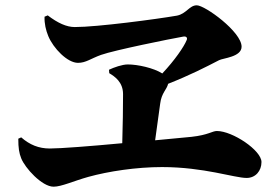

<svg xmlns="http://www.w3.org/2000/svg" viewBox="-20 -730 1040 724"><path d="M49 -207C49 -172 52 -153 60 -133C74 -97 138 -26 182 -26C212 -26 259 -48 313 -63C389 -84 494 -100 591 -100C749 -100 864 -59 910 -59C944 -59 966 -86 966 -119C966 -163 857 -236 798 -236C780 -236 766 -221 702 -214L565 -201L584 -339C589 -380 609 -392 614 -414C695 -446 754 -476 806 -503C821 -511 891 -515 891 -554C891 -610 753 -710 722 -710C694 -710 683 -678 647 -671C572 -658 347 -628 262 -628C231 -628 198 -643 160 -672L148 -667C147 -641 153 -616 162 -594C181 -548 234 -493 274 -493C304 -493 322 -509 361 -523C412 -541 620 -583 671 -592C682 -594 688 -588 684 -579C674 -554 639 -503 592 -453C559 -474 499 -487 462 -487C441 -487 410 -476 391 -467L392 -454C412 -442 444 -421 444 -375C444 -325 443 -257 441 -190C324 -179 208 -170 168 -170C126 -170 92 -184 60 -212Z"/></svg>

Font: Noto Serif CJK HK Black
Style: Regular
Weight: 900
Designer: Ryoko NISHIZUKA 西塚涼子 (kana & ideographs); Frank Grießhammer (Latin, Greek & Cyrillic); Wenlong ZHANG 张文龙 (bopomofo); San
Foundry: Adobe
Version: Version 2.001;hotconv 1.1.0;makeotfexe 2.6.0